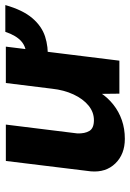

<svg xmlns="http://www.w3.org/2000/svg" viewBox="99 -578 500 739"><g transform="rotate(-90 349.5 -209.0)"><path d="M184 21Q125 21 89.5 -15.5Q54 -52 59 -110L99 -437H239L205 -162Q204 -133 214.5 -115.5Q225 -98 256 -98Q287 -98 312.5 -119Q338 -140 355 -176.5Q372 -213 377 -259L399 -437H539L485 0H358L357 -87L360 -71Q342 -44 315.5 -23Q289 -2 256 9.5Q223 21 184 21ZM501 -359Q536 -357 559 -377Q582 -397 596 -439H699Q680 -372 649 -335.5Q618 -299 578 -286Q538 -273 491 -276Z"/></g></svg>

Font: Josefin Sans Thin
Style: Bold Italic
Weight: 700
Italic angle: -7°
Version: Version 2.000